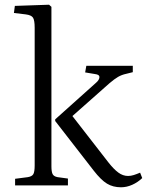

<svg xmlns="http://www.w3.org/2000/svg" viewBox="-20 -786 623 814"><path d="M44 0V-28L98 -35Q116 -38 121.5 -48Q127 -58 127 -85V-668Q127 -700 120 -711Q113 -722 89 -725L39 -731L43 -761L188 -766L198 -757V-81Q198 -58 203 -48Q208 -38 224 -35L268 -29V0ZM493 8Q459 8 433.5 -7.5Q408 -23 377 -63L214 -273V-280L387 -435Q401 -447 401.5 -458.5Q402 -470 383 -472L341 -479L346 -507H543V-480L515 -473Q496 -469 480.5 -460Q465 -451 444 -433L287 -294L440 -97Q462 -69 481.5 -54.5Q501 -40 523 -40Q535 -40 547.5 -44Q560 -48 574 -54L583 -31Q564 -13 540.5 -2.5Q517 8 493 8Z"/></svg>

Font: Literata 36pt Light
Style: Regular
Weight: 300
Designer: Latin by Veronika Burian and Jose Scaglione. Greek by Irene Vlachou. Cyrillic by Vera Evstafieva.
Foundry: TypeTogether
Version: Version 3.002